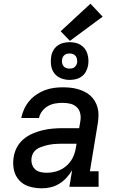

<svg xmlns="http://www.w3.org/2000/svg" viewBox="-20 -1010 640 1038"><path d="M206 8Q171 8 138.5 -1.5Q106 -11 84 -35Q62 -59 55 -92.5Q48 -126 54 -161Q58 -188 71.5 -213.5Q85 -239 107 -257.5Q129 -276 155.5 -287.5Q182 -299 209 -305.5Q236 -312 263 -314.5Q290 -317 317 -317H408L415 -359Q418 -380 413 -399.5Q408 -419 393.5 -432Q379 -445 359 -449.5Q339 -454 318 -454Q298 -454 278 -450.5Q258 -447 240 -437Q222 -427 208.5 -410Q195 -393 191 -372H95Q100 -397 110.5 -420Q121 -443 137.5 -463Q154 -483 176 -498Q198 -513 221.5 -522Q245 -531 269.5 -534.5Q294 -538 318 -538Q339 -538 359.5 -536Q380 -534 399.5 -528.5Q419 -523 436.5 -514.5Q454 -506 468.5 -493Q483 -480 493 -463Q503 -446 508 -426.5Q513 -407 512.5 -386.5Q512 -366 509 -345L466 -84H513V0H355L370 -90Q357 -68 339.5 -49Q322 -30 300 -16.5Q278 -3 254 2.5Q230 8 206 8ZM232 -76Q260 -76 287.5 -84.5Q315 -93 337.5 -112Q360 -131 373 -157Q386 -183 390 -211L394 -233H317Q305 -233 293 -232.5Q281 -232 269 -231Q257 -230 245 -227.5Q233 -225 221 -221.5Q209 -218 197.5 -213.5Q186 -209 175.5 -201Q165 -193 159 -182Q153 -171 151 -159Q148 -141 152.5 -124Q157 -107 169 -95.5Q181 -84 198 -80Q215 -76 232 -76ZM356 -578Q332 -578 309.5 -587Q287 -596 273.5 -614Q260 -632 256.5 -656Q253 -680 257 -705Q259 -721 268 -737Q277 -753 291.5 -763.5Q306 -774 323 -778Q340 -782 356 -782Q372 -782 388 -778.5Q404 -775 417 -766.5Q430 -758 439 -746Q448 -734 452.5 -719Q457 -704 458 -688Q459 -672 456 -655Q453 -639 444.5 -623Q436 -607 421.5 -596.5Q407 -586 390 -582Q373 -578 356 -578ZM356 -639Q363 -639 370 -640.5Q377 -642 382.5 -646.5Q388 -651 391.5 -657Q395 -663 397 -670Q398 -680 396.5 -689.5Q395 -699 389.5 -706.5Q384 -714 375 -717.5Q366 -721 356 -721Q350 -721 343 -719.5Q336 -718 330 -713.5Q324 -709 320.5 -703Q317 -697 316 -690Q314 -680 315.5 -670.5Q317 -661 322.5 -653.5Q328 -646 337 -642.5Q346 -639 356 -639ZM358 -789 308 -841 469 -990 535 -920Z"/></svg>

Font: Iosevka Curly Slab MdExObl
Style: Regular
Weight: 500
Width: 7
Italic angle: -9°
Monospace: yes
Designer: Belleve Invis
Foundry: Belleve Invis
Version: Version 11.1.0; ttfautohint (v1.8.3)